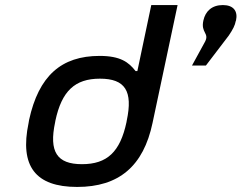

<svg xmlns="http://www.w3.org/2000/svg" viewBox="-20 -730 955 759"><path d="M95 -256 93 -244C57 -73 120 9 285 9C450 9 547 -73 583 -244L682 -710H578L523 -449H516C489 -484 456 -509 374 -509C222 -509 133 -430 95 -256ZM198 -247 199 -253C224 -370 276 -419 375 -419C475 -419 506 -370 481 -253L480 -247C455 -130 404 -81 304 -81C205 -81 173 -130 198 -247ZM739 -471H794L884 -589C901 -614 909 -630 912 -647L913 -649C921 -686 903 -710 861 -710C818 -710 792 -686 784 -649C773 -600 808 -600 791 -566Z"/></svg>

Font: LT Wave Text Medium Italic
Style: Regular
Weight: 500
Designer: Daniel Lyons
Version: Version 2.5 (Glyphs App)